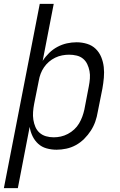

<svg xmlns="http://www.w3.org/2000/svg" viewBox="-47 -760 617 990"><path d="M-27 210 158 -740H230L173 -446Q187 -468 206.5 -487Q226 -506 249.5 -518.5Q273 -531 298 -536.5Q323 -542 348 -542Q376 -542 402 -534Q428 -526 446.5 -508Q465 -490 475 -465.5Q485 -441 488 -414.5Q491 -388 488.5 -359.5Q486 -331 481 -303L457 -183Q453 -158 444.5 -133.5Q436 -109 421.5 -86.5Q407 -64 387.5 -44.5Q368 -25 344.5 -12Q321 1 295 6.5Q269 12 245 12Q218 12 193 5Q168 -2 150 -18.5Q132 -35 121 -57.5Q110 -80 106 -106L45 210ZM230 -52Q248 -52 266.5 -56Q285 -60 303 -69.5Q321 -79 336 -93Q351 -107 361 -124Q371 -141 377.5 -159Q384 -177 388 -195L411 -315Q415 -335 416.5 -355Q418 -375 414.5 -393.5Q411 -412 403 -429Q395 -446 381 -457.5Q367 -469 348 -473.5Q329 -478 309 -478Q292 -478 273.5 -474.5Q255 -471 237.5 -462.5Q220 -454 205.5 -441.5Q191 -429 180 -413Q169 -397 162.5 -379.5Q156 -362 153 -344L129 -224Q125 -203 123.5 -182.5Q122 -162 125 -142.5Q128 -123 135.5 -105.5Q143 -88 157 -75.5Q171 -63 190 -57.5Q209 -52 230 -52Z"/></svg>

Font: Lode
Style: Italic
Weight: 400
Italic angle: -11°
Monospace: yes
Designer: Belleve Invis
Foundry: Belleve Invis
Version: Version 29.2.0; ttfautohint (v1.8.3)